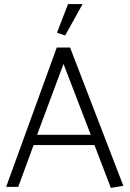

<svg xmlns="http://www.w3.org/2000/svg" viewBox="-20 -912 632 937"><path d="M423 -254H161L290 -600ZM257 -680 10 0H69L144 -204H441L521 5L582 -5L322 -680ZM298 -739 383 -892H312L258 -752Z"/></svg>

Font: Catamaran Thin Light
Style: Regular
Weight: 300
Version: Version 2.000